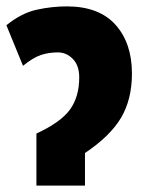

<svg xmlns="http://www.w3.org/2000/svg" viewBox="-20 -581 461 601"><path d="M189 -561Q290 -561 341.5 -503.5Q393 -446 393 -351Q393 -270 359 -212.5Q325 -155 246 -102V0H94V-163Q170 -198 199 -238Q228 -278 228 -339Q228 -376 208 -396.5Q188 -417 161 -417Q133 -417 108.5 -409Q84 -401 52 -375L0 -502Q47 -540 94.5 -550.5Q142 -561 189 -561Z"/></svg>

Font: Noto Sans ExtraCondensed Black
Style: Regular
Weight: 900
Width: 2
Designer: Monotype Design Team
Foundry: Monotype Imaging Inc.
Version: Version 2.013; ttfautohint (v1.8.4.7-5d5b)